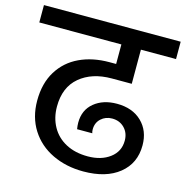

<svg xmlns="http://www.w3.org/2000/svg" viewBox="-132 -842 909 940"><g transform="rotate(15 322.5 -371.5)"><path d="M390 -479Q290 -479 228 -427Q166 -375 166 -277Q166 -220 191 -175Q216 -130 263 -105Q310 -80 374 -80Q442 -80 486 -113Q530 -146 530 -201Q530 -240 505.5 -265Q481 -290 443 -290Q410 -290 387 -269Q364 -248 364 -214Q364 -203 367 -195H290Q287 -212 287 -228Q287 -292 332 -329Q377 -366 447 -366Q526 -366 573 -320.5Q620 -275 620 -201Q620 -110 553.5 -56.5Q487 -3 372 -3Q285 -3 215 -36.5Q145 -70 105 -133Q65 -196 65 -280Q65 -368 103 -429.5Q141 -491 207 -522Q273 -553 358 -553H392V-652H-24V-740H669V-652H491V-479Z"/></g></svg>

Font: MSTAGE Medium
Style: Regular
Weight: 500
Designer: Ninad Kale (Devanagari), Jonny Pinhorn (Latin)
Foundry: Indian Type Foundry
Version: 4.004